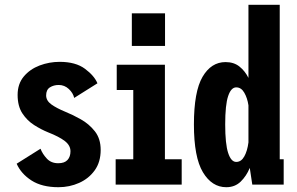

<svg xmlns="http://www.w3.org/2000/svg" viewBox="-20 -770 1240 801"><path d="M224 11Q155 11 111.5 -17Q68 -45 49.5 -87L149 -149.5Q157.5 -127.5 175.5 -108.2Q193.5 -89 223 -89Q249 -89 261.5 -102.5Q274 -116 274 -139Q274 -163.5 250.2 -181.8Q226.5 -200 180.5 -218Q152 -229.5 122.5 -248.2Q93 -267 73.2 -297.2Q53.5 -327.5 53.5 -374Q53.5 -420 79.2 -450.8Q105 -481.5 145.2 -496.8Q185.5 -512 229 -512Q295.5 -512 334.5 -483Q373.5 -454 386.5 -422.5L289.5 -361.5Q285 -382 267 -398.8Q249 -415.5 225 -415.5Q204 -415.5 188.2 -405.5Q172.5 -395.5 172.5 -372Q172.5 -350 194.5 -334.2Q216.5 -318.5 253 -303.5Q283 -291.5 317.2 -272.2Q351.5 -253 375.8 -222.2Q400 -191.5 400 -144.5Q400 -94 375.2 -59.5Q350.5 -25 310.2 -7Q270 11 224 11Z M530 -714.5H668.5V-578.5H530ZM462.5 0V-105.5H536V-394.5H467V-500H668V-105.5H738V0Z M924 11Q864 11 826.5 -51.5Q789 -114 789 -251Q789 -388 825 -449.5Q861 -511 921 -511Q956 -511 979.2 -492.2Q1002.5 -473.5 1016.5 -445V-750H1147V-105.5H1163.5V0H1032.5L1022 -69.5Q1008 -35.5 984 -12.2Q960 11 924 11ZM919.5 -251Q919.5 -169.5 931.8 -132Q944 -94.5 965.5 -94.5Q986.5 -94.5 999.2 -117.5Q1012 -140.5 1016.5 -176V-330.5Q1012 -361 999.2 -383.2Q986.5 -405.5 965.5 -405.5Q944 -405.5 931.8 -369.2Q919.5 -333 919.5 -251Z"/></svg>

Font: Trispace Condensed SemiBold
Style: Regular
Weight: 600
Width: 3
Designer: Tyler Finck
Foundry: Etcetera Type Company
Version: Version 1.210; ttfautohint (v1.8.3)